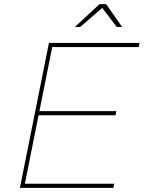

<svg xmlns="http://www.w3.org/2000/svg" viewBox="-20 -906 693 926"><path d="M569 -776H543L473 -868L367 -776H341L460 -886H492ZM649 -679H232L170 -370H541L537 -350H166L100 -20H531L527 0H76L216 -699H653Z"/></svg>

Font: TypoPRO Montserrat
Style: Italic
Weight: 250
Italic angle: -11.3°
Designer: Julieta Ulanovsky
Foundry: Julieta Ulanovsky
Version: Version 6.001